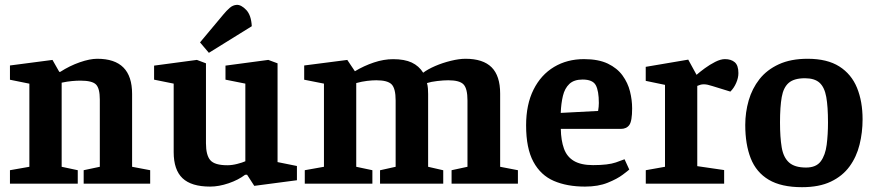

<svg xmlns="http://www.w3.org/2000/svg" viewBox="-20 -751 3572 785"><path d="M20.7 0V-55.1L100.1 -69.1V-408.9L20.7 -425V-483.3L194.6 -506L222.4 -457.1H226.2Q265 -482.1 306.2 -496.4Q347.4 -510.7 377.7 -510.7Q449.2 -510.7 484.7 -474.9Q520.1 -439.1 520.1 -367V-69.1L594 -55.1V0H322.1V-55.1L388.1 -69.1V-344Q388.1 -389.6 372.6 -405.4Q357 -421.3 309.2 -421.3Q293 -421.3 274.4 -419.6Q255.8 -418 232.1 -413V-69.1L297.9 -55.1V0Z M839.2 11.9Q762.3 11.9 726.2 -22.4Q690.1 -56.7 690.1 -129V-409.1L610 -425.3V-482.7L785 -506.1L822.1 -492.1V-165.3Q822.1 -116.6 839.9 -96Q857.7 -75.4 909.5 -75.4Q928.9 -75.4 950 -80.9Q971.2 -86.3 983.1 -91.7V-409.1L901.9 -425.3V-482.7L1077 -506.1L1114.8 -492.1V-88.3L1194 -72.3V-14.1L1019.6 8.9L990.2 -36.6L982.1 -36.4Q954.6 -15.3 914.7 -1.7Q874.7 11.9 839.2 11.9ZM834 -535 797.8 -577.7 894 -692.7Q905.5 -706.7 918.8 -718.5Q932.1 -730.3 948 -731.1Q966.1 -731.9 986.6 -710.5Q1007.1 -689.1 1009.4 -643.8Z M1226.1 0V-55.1L1304.5 -69.1V-409.1L1223.7 -425.1V-483.3L1399.9 -506L1431 -459.7Q1468.3 -482.1 1508.8 -495.6Q1549.2 -509.1 1587.3 -509.1Q1634 -509.1 1663.4 -495.3Q1692.9 -481.4 1710.2 -453.7Q1728.9 -467.9 1759.3 -481.1Q1789.7 -494.2 1823.4 -502.4Q1857.2 -510.7 1883.3 -510.7Q1955 -510.7 1990 -475.8Q2024.9 -440.9 2024.9 -368.3V-69.1L2097.5 -55.1V0H1826.3V-55.1L1891.3 -69.1V-340.3Q1891.3 -388.8 1875.2 -405.8Q1859.1 -422.8 1812.8 -422.8Q1793.8 -422.8 1767.9 -419.8Q1742 -416.8 1725.7 -411.4Q1728.8 -401.1 1729.6 -388.9Q1730.4 -376.7 1730.4 -367V-69.1L1792.2 -54.9V0H1533.8V-54.9L1597.6 -69.1V-340.3Q1597.6 -389 1581.3 -405.9Q1565 -422.8 1518.6 -422.8Q1502.2 -422.8 1480.9 -420.3Q1459.5 -417.8 1436.5 -411.4V-69.1L1502.5 -55.1V0Z M2371.7 11.9Q2298.5 11.9 2244.5 -11.3Q2190.5 -34.6 2160.8 -89.6Q2131 -144.6 2131 -238.3Q2131 -324 2161.4 -384.6Q2191.7 -445.2 2245.3 -477.3Q2298.8 -509.3 2367.7 -509.3Q2426.6 -509.3 2465.1 -490.9Q2503.5 -472.4 2525.3 -442.3Q2547.1 -412.2 2555.8 -377.1Q2564.5 -342.1 2564.5 -307.9Q2564.5 -256 2553 -240Q2541.5 -224 2518.1 -224H2272.9Q2273.7 -177 2285.7 -143.6Q2297.6 -110.1 2326.5 -93Q2355.5 -75.9 2404.6 -75.9Q2466.3 -75.9 2498 -86.9Q2529.7 -97.9 2533.5 -99.9L2552.8 -57.8Q2549 -54 2526.2 -36.8Q2503.5 -19.6 2464.6 -3.9Q2425.8 11.9 2371.7 11.9ZM2272.6 -289.4 2425.4 -297.4Q2428.4 -315.4 2428.4 -329.9Q2428.4 -379.5 2415.9 -402.6Q2403.3 -425.8 2361.8 -425.8Q2326.9 -425.8 2307.8 -407.8Q2288.8 -389.7 2281.5 -359Q2274.1 -328.3 2272.6 -289.4Z M2620.3 0V-55.1L2698.9 -69.1V-404L2620.1 -420.4V-477.7L2793.9 -507.2L2827.9 -445.1Q2841.4 -457 2861.7 -471.9Q2882.1 -486.8 2904.3 -498.1Q2926.6 -509.3 2943.8 -509.3Q2969.1 -509.3 2984.1 -496.5Q2999 -483.7 2999 -452.1Q2999 -432.7 2989.9 -411.9Q2980.9 -391 2966.1 -376.5L2893.5 -398.9Q2882.1 -402.7 2873.5 -404.5Q2864.9 -406.3 2857.6 -406.3Q2849.5 -406.3 2843.1 -404.3Q2836.7 -402.3 2830.8 -399.8V-71.7L2940.7 -55.7V0Z M3259 14.3Q3174.1 14.3 3123 -16.1Q3071.9 -46.5 3049.4 -103.7Q3027 -160.9 3027 -240Q3027 -291.6 3041 -340.3Q3055.1 -389 3085.2 -427.4Q3115.4 -465.7 3164.3 -488.2Q3213.2 -510.7 3281.9 -510.7Q3362.1 -510.7 3411.6 -479.3Q3461 -447.9 3483.9 -392.1Q3506.7 -336.2 3506.7 -263Q3506.7 -209.5 3494.3 -159.6Q3482 -109.7 3453.4 -70.5Q3424.8 -31.2 3377.1 -8.5Q3329.5 14.3 3259 14.3ZM3275.6 -66Q3317 -66 3335.7 -91.4Q3354.5 -116.8 3359.9 -159Q3365.3 -201.3 3365.3 -250.3Q3365.3 -315 3358.2 -354.6Q3351.1 -394.2 3330.9 -412.6Q3310.6 -431.1 3271 -431.1Q3226.7 -431.1 3204.9 -412.3Q3183.1 -393.6 3176.1 -354Q3169.1 -314.4 3169.1 -250.3Q3169.1 -189.7 3176 -148.7Q3182.8 -107.7 3205.8 -86.9Q3228.9 -66 3275.6 -66Z"/></svg>

Font: Faustina Light
Style: Regular
Weight: 300
Designer: Alfonso Garcia
Foundry: http://www.omnibus-type.com
Version: Version 1.200